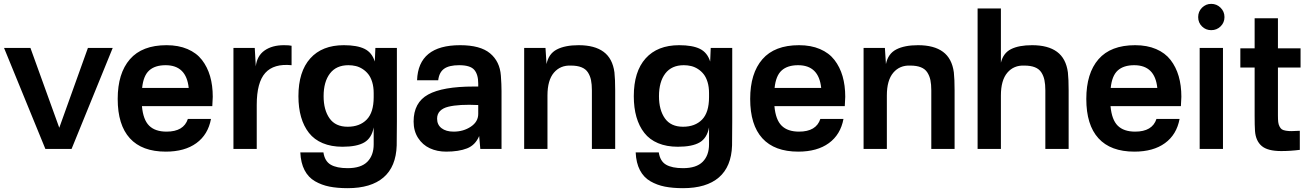

<svg xmlns="http://www.w3.org/2000/svg" viewBox="-20 -774 6804 998"><path d="M565.9 -524.9 352.1 0H215.8L1 -524.9H138.2L288.1 -109.9L437 -524.9Z M845.7 -539.1Q907.7 -539.1 954.6 -519Q1001.5 -499 1029.8 -462.4Q1058.1 -425.8 1072 -377.9Q1085.9 -330.1 1085.9 -271Q1085.9 -262.7 1083.5 -222.2H717.8Q724.1 -151.4 755.4 -120.6Q786.6 -89.8 845.7 -89.8Q935.1 -89.8 956.5 -155.8H1076.7Q1061.5 -74.2 1000.7 -30Q939.9 14.2 841.8 14.2Q718.3 14.2 655 -55.2Q591.8 -124.5 591.8 -259.8Q591.8 -393.1 655.3 -466.1Q718.8 -539.1 845.7 -539.1ZM718.8 -316.9H960.9Q948.7 -435.1 840.8 -435.1Q785.6 -435.1 755.4 -407.7Q725.1 -380.4 718.8 -316.9Z M1455.6 -539.1Q1484.4 -539.1 1495.6 -536.1V-435.1Q1403.3 -444.3 1358.9 -395Q1314.5 -345.7 1314.5 -229V0H1193.4V-524.9H1304.2L1309.6 -429.2Q1315.9 -483.9 1355.2 -511.5Q1394.5 -539.1 1455.6 -539.1Z M2043 -143.1Q2043 -48.8 2042 -18.1Q2038.6 92.3 1973.6 148.2Q1908.7 204.1 1787.1 204.1Q1733.4 204.1 1692.6 196Q1651.9 188 1617.2 168Q1582.5 147.9 1563 110.4Q1543.5 72.8 1541 18.1H1661.1Q1668 64 1699 82Q1730 100.1 1787.1 100.1Q1856.4 100.1 1889.4 66.9Q1922.4 33.7 1922.4 -23.9V-111.8Q1912.1 -56.2 1873.5 -33.7Q1835 -11.2 1760.3 -11.2Q1701.7 -11.2 1657.5 -29.8Q1613.3 -48.3 1585.9 -83.3Q1558.6 -118.2 1544.9 -166Q1531.2 -213.9 1531.2 -273.9Q1531.2 -401.9 1592.8 -470.5Q1654.3 -539.1 1767.1 -539.1Q1836.4 -539.1 1875 -520Q1913.6 -501 1928.2 -454.1L1931.2 -524.9H2043ZM1662.1 -273.9Q1662.1 -202.6 1692.9 -158.9Q1723.6 -115.2 1787.1 -115.2Q1849.6 -115.2 1886 -152.3Q1922.4 -189.5 1922.4 -269V-290Q1922.4 -321.8 1914.8 -346.9Q1907.2 -372.1 1894.5 -388.2Q1881.8 -404.3 1864.7 -415.3Q1847.7 -426.3 1829.3 -430.7Q1811 -435.1 1791 -435.1Q1728 -435.1 1695.1 -392.1Q1662.1 -349.1 1662.1 -273.9Z M2371.6 -539.1Q2476.6 -539.1 2527.3 -496.8Q2578.1 -454.6 2583.5 -380.9Q2586.9 -334 2586.9 -300.8V0H2476.6L2470.7 -66.9Q2450.7 -19.5 2407.5 -2.7Q2364.3 14.2 2298.8 14.2Q2252 14.2 2214.1 -3.4Q2176.3 -21 2153.1 -57.1Q2129.9 -93.3 2129.9 -142.1Q2129.9 -241.2 2205.6 -282.7Q2281.2 -324.2 2441.9 -324.2H2465.8V-339.8Q2465.8 -387.2 2445.1 -411.1Q2424.3 -435.1 2366.7 -435.1Q2314.5 -435.1 2288.6 -416.7Q2262.7 -398.4 2257.8 -356.9H2147.9Q2154.3 -539.1 2371.6 -539.1ZM2252 -157.2Q2252 -125.5 2275.1 -107.7Q2298.3 -89.8 2337.9 -89.8Q2388.7 -89.8 2427.2 -115.5Q2465.8 -141.1 2465.8 -182.1V-228Q2417 -230.5 2377.4 -228.3Q2337.9 -226.1 2310.1 -219.2Q2282.2 -212.4 2267.1 -196.8Q2252 -181.2 2252 -157.2Z M2987.8 -539.1Q3070.8 -539.1 3117.4 -504.6Q3164.1 -470.2 3173.8 -397.9Q3177.7 -362.3 3177.7 -304.2V0H3056.6V-304.2Q3056.6 -335.4 3052 -357.7Q3047.4 -379.9 3035.9 -397.7Q3024.4 -415.5 3002.4 -424.3Q2980.5 -433.1 2947.8 -433.1Q2892.6 -435.5 2859.1 -396.2Q2825.7 -356.9 2825.7 -277.8V0H2704.6V-524.9H2815.4L2820.8 -440.9Q2831.5 -494.6 2874.3 -516.8Q2917 -539.1 2987.8 -539.1Z M3786.1 -143.1Q3786.1 -48.8 3785.2 -18.1Q3781.7 92.3 3716.8 148.2Q3651.9 204.1 3530.3 204.1Q3476.6 204.1 3435.8 196Q3395 188 3360.4 168Q3325.7 147.9 3306.2 110.4Q3286.6 72.8 3284.2 18.1H3404.3Q3411.1 64 3442.1 82Q3473.1 100.1 3530.3 100.1Q3599.6 100.1 3632.6 66.9Q3665.5 33.7 3665.5 -23.9V-111.8Q3655.3 -56.2 3616.7 -33.7Q3578.1 -11.2 3503.4 -11.2Q3444.8 -11.2 3400.6 -29.8Q3356.4 -48.3 3329.1 -83.3Q3301.8 -118.2 3288.1 -166Q3274.4 -213.9 3274.4 -273.9Q3274.4 -401.9 3335.9 -470.5Q3397.5 -539.1 3510.3 -539.1Q3579.6 -539.1 3618.2 -520Q3656.7 -501 3671.4 -454.1L3674.3 -524.9H3786.1ZM3405.3 -273.9Q3405.3 -202.6 3436 -158.9Q3466.8 -115.2 3530.3 -115.2Q3592.8 -115.2 3629.2 -152.3Q3665.5 -189.5 3665.5 -269V-290Q3665.5 -321.8 3658 -346.9Q3650.4 -372.1 3637.7 -388.2Q3625 -404.3 3607.9 -415.3Q3590.8 -426.3 3572.5 -430.7Q3554.2 -435.1 3534.2 -435.1Q3471.2 -435.1 3438.2 -392.1Q3405.3 -349.1 3405.3 -273.9Z M4133.3 -539.1Q4195.3 -539.1 4242.2 -519Q4289.1 -499 4317.4 -462.4Q4345.7 -425.8 4359.6 -377.9Q4373.5 -330.1 4373.5 -271Q4373.5 -262.7 4371.1 -222.2H4005.4Q4011.7 -151.4 4043 -120.6Q4074.2 -89.8 4133.3 -89.8Q4222.7 -89.8 4244.1 -155.8H4364.3Q4349.1 -74.2 4288.3 -30Q4227.5 14.2 4129.4 14.2Q4005.9 14.2 3942.6 -55.2Q3879.4 -124.5 3879.4 -259.8Q3879.4 -393.1 3942.9 -466.1Q4006.3 -539.1 4133.3 -539.1ZM4006.3 -316.9H4248.5Q4236.3 -435.1 4128.4 -435.1Q4073.2 -435.1 4043 -407.7Q4012.7 -380.4 4006.3 -316.9Z M4752 -539.1Q4835 -539.1 4881.6 -504.6Q4928.2 -470.2 4938 -397.9Q4941.9 -362.3 4941.9 -304.2V0H4820.8V-304.2Q4820.8 -335.4 4816.2 -357.7Q4811.5 -379.9 4800 -397.7Q4788.6 -415.5 4766.6 -424.3Q4744.6 -433.1 4711.9 -433.1Q4656.7 -435.5 4623.3 -396.2Q4589.8 -356.9 4589.8 -277.8V0H4468.8V-524.9H4579.6L4585 -440.9Q4595.7 -494.6 4638.4 -516.8Q4681.2 -539.1 4752 -539.1Z M5182.6 -730V-448.2Q5194.8 -498.5 5235.6 -518.8Q5276.4 -539.1 5344.7 -539.1Q5427.7 -539.1 5474.4 -504.6Q5521 -470.2 5530.8 -397.9Q5534.7 -362.3 5534.7 -304.2V0H5413.6V-304.2Q5413.6 -335.4 5408.9 -357.7Q5404.3 -379.9 5392.8 -397.7Q5381.3 -415.5 5359.4 -424.3Q5337.4 -433.1 5304.7 -433.1Q5249.5 -435.5 5216.1 -396.2Q5182.6 -356.9 5182.6 -277.8V0H5061.5V-730Z M5880.4 -539.1Q5942.4 -539.1 5989.3 -519Q6036.1 -499 6064.5 -462.4Q6092.8 -425.8 6106.7 -377.9Q6120.6 -330.1 6120.6 -271Q6120.6 -262.7 6118.2 -222.2H5752.4Q5758.8 -151.4 5790 -120.6Q5821.3 -89.8 5880.4 -89.8Q5969.7 -89.8 5991.2 -155.8H6111.3Q6096.2 -74.2 6035.4 -30Q5974.6 14.2 5876.5 14.2Q5752.9 14.2 5689.7 -55.2Q5626.5 -124.5 5626.5 -259.8Q5626.5 -393.1 5689.9 -466.1Q5753.4 -539.1 5880.4 -539.1ZM5753.4 -316.9H5995.6Q5983.4 -435.1 5875.5 -435.1Q5820.3 -435.1 5790 -407.7Q5759.8 -380.4 5753.4 -316.9Z M6336.9 -524.9V0H6215.8V-524.9ZM6344.7 -685.1Q6344.7 -656.7 6324.7 -637Q6304.7 -617.2 6275.9 -617.2Q6247.6 -617.2 6227.8 -636.7Q6208 -656.2 6208 -685.1Q6208 -713.9 6227.8 -733.9Q6247.6 -753.9 6275.9 -753.9Q6304.2 -753.9 6324.5 -733.9Q6344.7 -713.9 6344.7 -685.1Z M6622.6 -174.8Q6622.6 -153.3 6624 -140.1Q6625.5 -127 6630.9 -116.7Q6636.2 -106.4 6642.8 -101.8Q6649.4 -97.2 6663.8 -94.7Q6678.2 -92.3 6693.8 -92.5Q6709.5 -92.8 6736.3 -94.2V4.9Q6688 11.2 6639.6 11.2Q6569.3 11.2 6538.3 -15.1Q6507.3 -41.5 6503.4 -92.8Q6501.5 -120.6 6501.5 -171.9V-422.9H6427.2V-522.9H6501.5V-679.2H6622.6V-522.9H6740.2V-422.9H6622.6Z"/></svg>

Font: Nacelle SemiBold
Style: Regular
Weight: 600
Designer: Sora Sagano
Foundry: Sora Sagano
Version: Version 1.000;FEAKit 1.0